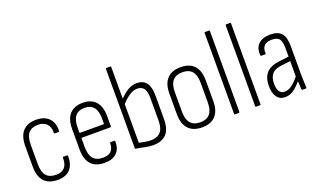

<svg xmlns="http://www.w3.org/2000/svg" viewBox="-74 -1086 2476 1497"><g transform="rotate(-20 1164.5 -337.5)"><path d="M203 8Q128 8 90 -33Q52 -74 52 -157V-324Q52 -408 90 -449.5Q128 -491 201 -491Q247 -491 278.5 -474Q310 -457 326 -425.5Q342 -394 340 -351Q340 -341 334 -341H303Q297 -341 297 -348Q299 -395 273.5 -422Q248 -449 201 -449Q148 -449 122 -418.5Q96 -388 96 -322V-159Q96 -95 122.5 -64.5Q149 -34 203 -34Q251 -34 274.5 -60.5Q298 -87 297 -139Q297 -147 302 -147H334Q340 -147 340 -140Q340 -69 306 -31Q272 7 203 8Z M591 8Q517 8 479 -33.5Q441 -75 441 -158V-325Q441 -409 479 -450Q517 -491 587 -491Q657 -491 694.5 -449.5Q732 -408 732 -327V-244Q732 -237 727 -237H485V-163Q485 -97 511.5 -65.5Q538 -34 592 -34Q638 -34 660 -56.5Q682 -79 682 -121Q682 -128 687 -128H720Q724 -128 725 -122Q726 -60 691.5 -26Q657 8 591 8ZM485 -278H688V-324Q688 -387 663 -418Q638 -449 587 -449Q537 -449 511 -418Q485 -387 485 -324Z M994 8Q958 8 924.5 0Q891 -8 849 -14V-677Q849 -683 854 -683H887Q893 -683 893 -677V-48Q917 -43 941.5 -38.5Q966 -34 990 -34Q1042 -34 1069.5 -63.5Q1097 -93 1097 -161V-345Q1097 -399 1079.5 -424Q1062 -449 1024 -449Q990 -449 955.5 -425Q921 -401 883 -358L882 -402Q920 -445 957.5 -468Q995 -491 1035 -491Q1088 -491 1114.5 -456.5Q1141 -422 1141 -348V-159Q1141 -70 1103 -31Q1065 8 994 8Z M1399 8Q1326 8 1287 -33.5Q1248 -75 1248 -156V-326Q1248 -408 1287 -449.5Q1326 -491 1399 -491Q1473 -491 1511.5 -449.5Q1550 -408 1550 -326V-156Q1550 -75 1511.5 -33.5Q1473 8 1399 8ZM1399 -34Q1453 -34 1479.5 -65.5Q1506 -97 1506 -159V-323Q1506 -387 1479.5 -418Q1453 -449 1399 -449Q1346 -449 1319 -418Q1292 -387 1292 -323V-159Q1292 -97 1319 -65.5Q1346 -34 1399 -34Z M1673 0Q1668 0 1668 -6V-677Q1668 -683 1673 -683H1706Q1712 -683 1712 -677V-6Q1712 0 1706 0Z M1848 0Q1843 0 1843 -6V-677Q1843 -683 1848 -683H1881Q1887 -683 1887 -677V-6Q1887 0 1881 0Z M2233 0Q2229 0 2227 -7Q2226 -28 2224 -54Q2222 -80 2222 -100L2220 -110V-351Q2220 -405 2203 -427Q2186 -449 2140 -449Q2055 -449 2060 -365Q2060 -359 2054 -359H2023Q2017 -359 2016 -368Q2012 -426 2044.5 -458Q2077 -490 2141 -491Q2206 -491 2235 -459Q2264 -427 2264 -352V-115Q2264 -82 2265.5 -55Q2267 -28 2268 -7Q2269 0 2263 0ZM2089 8Q2044 8 2020.5 -25Q1997 -58 1997 -118Q1997 -185 2031 -223.5Q2065 -262 2142 -271L2227 -281V-244L2144 -234Q2089 -228 2065 -199.5Q2041 -171 2041 -120Q2041 -79 2055.5 -56Q2070 -33 2100 -33Q2128 -33 2158 -54Q2188 -75 2229 -127L2230 -83Q2188 -33 2156.5 -12.5Q2125 8 2089 8Z"/></g></svg>

Font: Sofia Sans Condensed Light
Style: Regular
Weight: 300
Designer: Botio Nikoltchev, Ani Petrova
Foundry: lettersoup
Version: Version 4.101